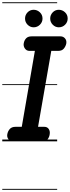

<svg xmlns="http://www.w3.org/2000/svg" viewBox="-25 -1250 618 1698"><path d="M92 0Q65 0 50 -18.5Q35 -37 39.5 -62.5Q44 -89 61.2 -108.8Q78.5 -128.5 112.5 -128.5H167.5L283.5 -800H235.5Q210 -800 195.2 -821Q180.5 -842 185 -867Q189.5 -893.5 206 -911Q222.5 -928.5 254.5 -928.5H509.5Q534 -928.5 549.5 -911Q565 -893.5 561.5 -867Q557 -842 540.2 -821Q523.5 -800 489.5 -800H428.5L311.5 -128.5H366.5Q393.5 -128.5 406.2 -108.8Q419 -89 414.5 -62.5Q411 -37 396.5 -18.5Q382 0 346 0ZM92 0Q65 0 50 -18.5Q35 -37 39.5 -62.5Q44 -89 61.2 -108.8Q78.5 -128.5 112.5 -128.5H167.5L283.5 -800H235.5Q210 -800 195.2 -821Q180.5 -842 185 -867Q189.5 -893.5 206 -911Q222.5 -928.5 254.5 -928.5H509.5Q534 -928.5 549.5 -911Q565 -893.5 561.5 -867Q557 -842 540.2 -821Q523.5 -800 489.5 -800H428.5L311.5 -128.5H366.5Q393.5 -128.5 406.2 -108.8Q419 -89 414.5 -62.5Q411 -37 396.5 -18.5Q382 0 346 0ZM495 -1008.5Q464.5 -1008.5 441.8 -1031.2Q419 -1054 419 -1086Q419 -1117.5 441 -1140.5Q463 -1163.5 495 -1163.5Q526 -1163.5 549.8 -1141.5Q573.5 -1119.5 573.5 -1086Q573.5 -1054 550.5 -1031.2Q527.5 -1008.5 495 -1008.5ZM272.5 -1008.5Q242 -1008.5 219.2 -1031.2Q196.5 -1054 196.5 -1086Q196.5 -1117.5 218.5 -1140.5Q240.5 -1163.5 272.5 -1163.5Q303.5 -1163.5 327.2 -1141.5Q351 -1119.5 351 -1086Q351 -1054 327.8 -1031.2Q304.5 -1008.5 272.5 -1008.5ZM-5 420.5H480.5V428.5H-5ZM-5 -16H480.5V0H-5ZM-5 -505.5H480.5V-497.5H-5ZM-5 -1230H480.5V-1222H-5Z"/></svg>

Font: Edu VIC WA NT Pre Guide
Style: Regular
Weight: 400
Designer: Tina and Corey Anderson, Eben Sorkin, Mirko Velimirovic
Foundry: Google for Education
Version: Version 1.000